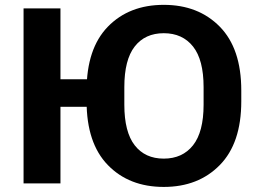

<svg xmlns="http://www.w3.org/2000/svg" viewBox="-20 -745 1046 780"><path d="M75.7 0V-710.9H225.6V-422.9H408.4V-311H225.6V0ZM331.8 -333.3V-377.7Q331.8 -547.6 418.1 -636.5Q504.4 -725.3 645.3 -725.3Q785.9 -725.3 873 -636.5Q960.2 -547.6 960.2 -377.7V-333.3Q960.2 -163.3 873 -74.5Q785.9 14.4 645.3 14.4Q504.4 14.4 418.1 -74.5Q331.8 -163.3 331.8 -333.3ZM485.1 -319.6Q485.1 -209 527.2 -154.8Q569.3 -100.6 645.3 -100.6Q721.2 -100.6 764.2 -154.8Q807.1 -209 807.1 -319.6V-391.1Q807.1 -502 764.2 -556Q721.2 -610.1 645.3 -610.1Q569.3 -610.1 527.2 -556Q485.1 -502 485.1 -391.1Z"/></svg>

Font: RobotoFlex
Style: Regular
Weight: 400
Designer: Berlow after Robertson
Foundry: Google
Version: Version 2.136